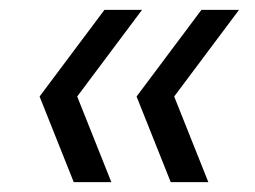

<svg xmlns="http://www.w3.org/2000/svg" viewBox="-20 -481 516 388"><path d="M129 -113 60 -286 191 -461H267L136 -286L205 -113ZM325 -113 256 -286 387 -461H463L332 -286L401 -113Z"/></svg>

Font: Celebes
Style: Italic
Weight: 400
Italic angle: -10°
Designer: Anugrah Pasau
Foundry: Lafontype
Version: Version 1.000; ttfautohint (v1.8.4)